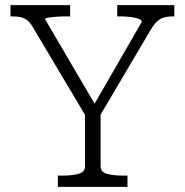

<svg xmlns="http://www.w3.org/2000/svg" viewBox="-20 -730 722 750"><path d="M312 -299 320 -268 107 -626Q97 -643 85.5 -651.5Q74 -660 60 -663Q46 -666 28 -666H21V-710H254V-666H239Q218 -666 199 -664.5Q180 -663 168 -661Q156 -659 156 -655L363 -302L334 -298L534 -645Q534 -652 522 -656.5Q510 -661 491 -663.5Q472 -666 451 -666H438V-710H661V-666H654Q636 -666 621.5 -662Q607 -658 595 -647.5Q583 -637 570 -616L364 -267L373 -299V-80Q373 -58 398 -51Q423 -44 460 -44H478V0H206V-44H224Q262 -44 287 -51Q312 -58 312 -80Z"/></svg>

Font: Roboto Serif 20pt ExtraLight
Style: Regular
Weight: 250
Version: Version 1.008